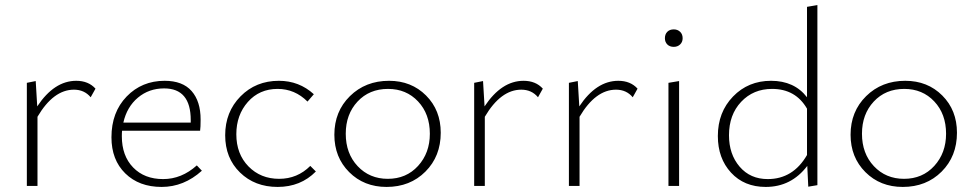

<svg xmlns="http://www.w3.org/2000/svg" viewBox="-20 -734 3844 758"><path d="M281 -415Q329 -415 357 -384L338 -350Q313 -380 272 -380Q191 -380 128 -273V0H86V-407L121 -414L127 -314Q194 -415 281 -415Z M757 -81 777 -60Q706 4 618 4Q529 4 474.5 -49.5Q420 -103 420 -192Q420 -291 480 -353Q540 -415 630 -415Q701 -415 736.5 -374.5Q772 -334 772 -262Q772 -231 770 -218H462Q461 -211 461 -196Q461 -119 505.5 -73Q550 -27 624 -27Q697 -27 757 -81ZM628 -385Q568 -385 524.5 -348.5Q481 -312 467 -250H733V-260Q733 -385 628 -385Z M1076 4Q986 4 927.5 -53Q869 -110 869 -200Q869 -292 929.5 -353.5Q990 -415 1081 -415Q1161 -415 1219 -362L1194 -333Q1144 -383 1076 -383Q1004 -383 958.5 -331.5Q913 -280 913 -204Q913 -126 961 -77Q1009 -28 1082 -28Q1154 -28 1205 -79L1227 -57Q1167 4 1076 4Z M1506 4Q1417 4 1358.5 -54.5Q1300 -113 1300 -202Q1300 -294 1361.5 -354.5Q1423 -415 1516 -415Q1604 -415 1662 -357Q1720 -299 1720 -210Q1720 -117 1659.5 -56.5Q1599 4 1506 4ZM1511 -28Q1584 -28 1630.5 -79Q1677 -130 1677 -206Q1677 -284 1630.5 -333.5Q1584 -383 1512 -383Q1438 -383 1391.5 -333Q1345 -283 1345 -206Q1345 -128 1392 -78Q1439 -28 1511 -28Z M2047 -415Q2095 -415 2123 -384L2104 -350Q2079 -380 2038 -380Q1957 -380 1894 -273V0H1852V-407L1887 -414L1893 -314Q1960 -415 2047 -415Z M2421 -415Q2469 -415 2497 -384L2478 -350Q2453 -380 2412 -380Q2331 -380 2268 -273V0H2226V-407L2261 -414L2267 -314Q2334 -415 2421 -415Z M2640 -549Q2624 -549 2614.5 -558.5Q2605 -568 2605 -583Q2605 -599 2614.5 -608.5Q2624 -618 2640 -618Q2655 -618 2665 -608.5Q2675 -599 2675 -583Q2675 -568 2665 -558.5Q2655 -549 2640 -549ZM2619 0V-407L2661 -414V0Z M3166 -707 3207 -714V-3L3171 3L3167 -79Q3104 4 3003 4Q2918 4 2866 -52.5Q2814 -109 2814 -197Q2814 -291 2874 -353Q2934 -415 3024 -415Q3116 -415 3166 -350ZM3011 -27Q3111 -27 3166 -122V-305Q3121 -383 3028 -383Q2954 -383 2906 -332Q2858 -281 2858 -200Q2858 -125 2900 -76Q2942 -27 3011 -27Z M3544 4Q3455 4 3396.5 -54.5Q3338 -113 3338 -202Q3338 -294 3399.5 -354.5Q3461 -415 3554 -415Q3642 -415 3700 -357Q3758 -299 3758 -210Q3758 -117 3697.5 -56.5Q3637 4 3544 4ZM3549 -28Q3622 -28 3668.5 -79Q3715 -130 3715 -206Q3715 -284 3668.5 -333.5Q3622 -383 3550 -383Q3476 -383 3429.5 -333Q3383 -283 3383 -206Q3383 -128 3430 -78Q3477 -28 3549 -28Z"/></svg>

Font: EauTestText Light
Style: Regular
Weight: 300
Designer: Christian Thalmann (Catharsis Fonts)
Version: Version 0.001;PS 000.001;hotconv 1.0.88;makeotf.lib2.5.64775